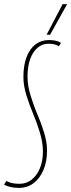

<svg xmlns="http://www.w3.org/2000/svg" viewBox="-44 -905 347 935"><path d="M253 -696 243 -680Q230 -687 219 -689.5Q208 -692 191 -692Q162 -692 139 -672.5Q116 -653 103 -617.5Q90 -582 90 -532Q90 -508 94 -485Q98 -462 105 -439.5Q112 -417 120 -394.5Q128 -372 137.5 -350Q147 -328 155 -306Q163 -284 170 -261.5Q177 -239 181 -217Q185 -195 185 -172Q185 -118 167.5 -77Q150 -36 119.5 -13Q89 10 48 10Q26 10 6.5 5.5Q-13 1 -24 -6L-13 -24Q-4 -19 5 -16Q14 -13 26 -11.5Q38 -10 52 -10Q85 -10 110.5 -30.5Q136 -51 150.5 -86Q165 -121 165 -167Q165 -191 161 -214Q157 -237 150 -260Q143 -283 135 -305.5Q127 -328 117.5 -350.5Q108 -373 100 -395Q92 -417 85 -439.5Q78 -462 74 -484.5Q70 -507 70 -530Q70 -587 85.5 -627.5Q101 -668 129 -689Q157 -710 194 -710Q206 -710 216.5 -708.5Q227 -707 236.5 -704Q246 -701 253 -696ZM183 -736 261 -885H283L200 -736Z"/></svg>

Font: Georama ExtraCondensed Thin
Style: Italic
Weight: 100
Width: 2
Italic angle: -9°
Designer: Jean-Baptiste Levee
Foundry: Production Type
Version: Version 1.001